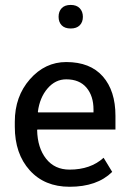

<svg xmlns="http://www.w3.org/2000/svg" viewBox="-20 -729 517 760"><path d="M350.1 -295.4Q350.1 -349.1 322.3 -382.1Q294.4 -415 242.2 -415Q199.2 -415 168.2 -378.9Q137.2 -342.8 129.9 -286.6L130.9 -284.2H350.1ZM255.4 10.3Q156.2 10.3 97.4 -55.2Q38.6 -120.6 38.6 -227.5V-247.1Q38.6 -347.2 98.4 -415.3Q158.2 -483.4 242.2 -483.4Q336.9 -483.4 387 -426.5Q437 -369.6 437 -270.5V-216.3H128.4L127 -214.4Q128.4 -144 162.4 -100.8Q196.3 -57.6 255.4 -57.6Q338.4 -57.6 390.1 -104.5L424.3 -48.3H423.8Q364.3 10.3 255.4 10.3ZM295.7 -628.9Q283.2 -616.2 259.8 -616.2Q236.3 -616.2 224.1 -628.9Q211.9 -641.6 211.9 -662.6Q211.9 -683.6 224.1 -696.5Q236.3 -709.5 259.8 -709.5Q283.2 -709.5 295.7 -696.3Q308.1 -683.1 308.1 -662.4Q308.1 -641.6 295.7 -628.9Z"/></svg>

Font: Yantramanav
Style: Regular
Weight: 400
Version: Version 1.000;PS 1.0;hotconv 1.0.72;makeotf.lib2.5.5900; ttf